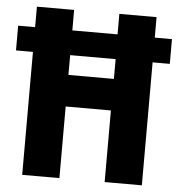

<svg xmlns="http://www.w3.org/2000/svg" viewBox="-55 -763 756 812"><g transform="rotate(5 323.5 -357.0)"><path d="M69 0H227V-304H419V0H577V-522H650V-627H577V-714H419V-627H227V-714H69V-627H-3V-522H69ZM227 -438V-522H420V-438Z"/></g></svg>

Font: Noto Sans Lao Looped Condensed ExtraBold
Style: Regular
Weight: 800
Width: 3
Designer: Mark Frömberg, Ben Mitchell
Foundry: The Fontpad Ltd
Version: Version 1.002